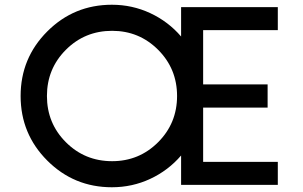

<svg xmlns="http://www.w3.org/2000/svg" viewBox="-20 -780 1279 810"><path d="M1152 -653H837V-424H1109V-326H837V-97H1152V0H744V-124Q690 -61 614 -25.5Q538 10 452 10Q292 10 179.5 -102.5Q67 -215 67 -375Q67 -535 179.5 -647.5Q292 -760 452 -760Q538 -760 614 -724.5Q690 -689 744 -626V-750H1152ZM453 -100Q567 -100 647 -180Q727 -260 727 -375Q727 -490 647 -570Q567 -650 453 -650Q338 -650 258 -570Q178 -490 178 -375Q178 -260 258 -180Q338 -100 453 -100Z"/></svg>

Font: Orkney Medium
Style: Regular
Weight: 500
Designer: Samuel Oakes and Alfredo Marco Pradil
Foundry: Alfredo Marco Pradil
Version: 1.0; ttfautohint (v1.5)